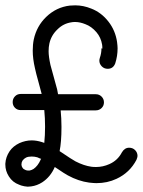

<svg xmlns="http://www.w3.org/2000/svg" viewBox="-36 -660 532 715"><path d="M119.1 -310.1 118.2 -314Q115.7 -324.7 106.9 -356Q98.1 -387.2 94.2 -405.8Q85.9 -441.4 85.9 -471.2Q85.9 -494.1 89.8 -513.2Q100.6 -563 136.2 -597.2Q173.8 -633.3 224.1 -639.2Q231.9 -640.1 244.1 -640.1Q274.4 -640.1 304.2 -627.9Q341.8 -613.3 368.2 -579.1Q393.6 -546.4 399.9 -503.9Q401.9 -488.3 401.9 -480Q401.9 -451.2 393.1 -423.8Q385.3 -403.8 365.2 -403.8Q351.6 -403.8 342.8 -413.1Q334 -422.4 334 -434.1Q334 -439 335.9 -444.8Q341.8 -461.9 341.8 -480L345.2 -479Q345.2 -489.3 344.2 -494.1Q339.8 -520.5 323.2 -540Q304.7 -561.5 282.2 -569.8Q261.7 -578.1 244.1 -578.1Q234.9 -578.1 231 -577.1Q200.2 -572.8 178.2 -550.8Q154.8 -528.8 147.9 -498Q145 -484.9 145 -469.2Q145 -449.7 151.9 -418Q155.3 -403.8 164.1 -373.5Q172.9 -343.3 176.8 -327.1L180.2 -309.1H320.8Q333.5 -309.1 342.3 -300.3Q351.1 -291.5 351.1 -278.8Q351.1 -266.1 342.3 -257.6Q333.5 -249 320.8 -249H189.9Q192.9 -218.8 192.9 -189V-185.1Q192.9 -131.8 186 -97.2Q234.4 -64.5 245.1 -59.1Q276.4 -43 304.2 -39.1Q310.1 -38.1 321.8 -38.1Q347.2 -38.1 371.1 -48.8Q402.3 -62.5 418 -92.8Q428.2 -109.9 444.8 -109.9Q458.5 -109.9 467.3 -100.8Q476.1 -91.8 476.1 -79.1Q476.1 -74.7 472.2 -64.9Q447.3 -17.1 397.9 5.9Q363.8 22 323.2 22Q313.5 22 295.9 20Q255.9 14.6 216.8 -6.8Q208.5 -11.2 200.4 -16.6Q192.4 -22 182.4 -28.6Q172.4 -35.2 168 -38.1Q151.9 -1 121.1 19Q102.1 31.2 80.1 34.2L66.9 35.2Q53.7 34.2 43 30.8L35.2 27.8Q10.7 19 -2.9 -2.9Q-16.1 -23.4 -16.1 -46.9V-50.8Q-14.6 -75.7 0 -97.2Q12.7 -115.7 36.1 -127Q59.1 -137.2 82 -137.2Q100.1 -137.2 120.1 -130.9L128.9 -127.9Q131.8 -156.2 131.8 -187V-189.9Q131.8 -219.7 128.9 -250H41Q28.3 -250 19.8 -258.5Q11.2 -267.1 11.2 -279.8Q11.2 -292.5 19.8 -301.3Q28.3 -310.1 41 -310.1ZM117.2 -69.8 115.2 -68.8Q106 -73.2 103 -74.2Q92.8 -77.1 82 -77.1Q68.8 -77.1 61 -73.2Q53.2 -69.3 47.9 -62Q43.9 -55.7 43.9 -47.9V-46.9Q43.9 -41 47.9 -35.2Q51.3 -29.8 59.1 -26.9Q61 -25.9 62 -25.9Q64.9 -24.9 69.8 -24.9H74.2Q81.5 -26.4 88.9 -30.8Q105 -42 115.2 -64.9Z"/></svg>

Font: Beon
Style: Regular
Weight: 400
Designer: BSozoo
Foundry: BSozoo
Version: Version 1.001;PS 001.001;hotconv 1.0.70;makeotf.lib2.5.58329